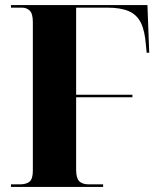

<svg xmlns="http://www.w3.org/2000/svg" viewBox="-20 -734 634 754"><path d="M23 0V-10H57Q84 -10 96.5 -21Q109 -32 109 -64V-647Q109 -680 97 -692Q85 -704 66 -704H23V-714H559L566 -527H556L553 -557Q549 -612 533.5 -644Q518 -676 486 -690Q454 -704 401 -704H279V-362H500V-352H279V-67Q279 -35 291 -22.5Q303 -10 329 -10H385V0Z"/></svg>

Font: Noto Serif Display SemiCondensed ExtraBold
Style: Regular
Weight: 800
Width: 4
Designer: Monotype Design Team
Foundry: Monotype Imaging Inc.
Version: Version 2.009